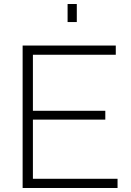

<svg xmlns="http://www.w3.org/2000/svg" viewBox="-20 -937 652 957"><path d="M316.9 -827.1V-917H362.8V-827.1ZM565.9 -45.9V0H92.8V-710H557.1V-664.1H144V-384.8H504.9V-340.8H144V-45.9Z"/></svg>

Font: Rawline Light
Style: Regular
Weight: 300
Designer: Matt McInerney, Pablo Impallari, Rodrigo Fuenzalida
Foundry: Matt McInerney, Pablo Impallari, Rodrigo Fuenzalida
Version: Version 4.020;PS 004.020;hotconv 1.0.88;makeotf.lib2.5.64775